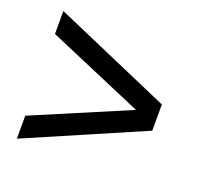

<svg xmlns="http://www.w3.org/2000/svg" viewBox="-90 -661 679 660"><g transform="rotate(20 249.0 -330.5)"><path d="M35 -97V-181L386 -330L35 -480V-564L463 -378V-282Z"/></g></svg>

Font: Alexandria
Style: Regular
Weight: 400
Designer: Mohamed Gaber
Foundry: Kief Type Foundry
Version: Version 5.100